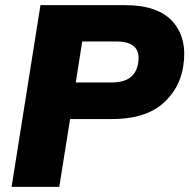

<svg xmlns="http://www.w3.org/2000/svg" viewBox="-20 -725 735 745"><path d="M25 0 137 -705H466Q594 -705 651 -640Q708 -575 691 -468Q677 -378 608.5 -320.5Q540 -263 414 -263H252L210 0ZM274 -405H411Q460 -405 485 -424Q510 -443 516 -480Q530 -564 432 -564H299Z"/></svg>

Font: Winston ExtraBold
Style: Italic
Weight: 800
Italic angle: -9°
Designer: Original fonts by Vernon Adams / Changes by Cristiano Sobral
Foundry: Original fonts by Vernon Adams / Changes by Cristiano Sobral
Version: Version 2.503;July 17, 2020;FontCreator 13.0.0.2655 64-bit